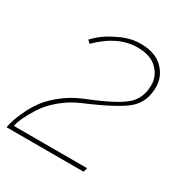

<svg xmlns="http://www.w3.org/2000/svg" viewBox="-147 -690 764 800"><g transform="rotate(30 235.0 -290.5)"><path d="M211 -263Q337 -313 382.5 -350.5Q428 -388 428 -453Q428 -497 395.5 -529Q363 -561 300 -561Q206 -561 119 -474L106 -486Q106 -489 131 -511Q156 -533 205.5 -557Q255 -581 304 -581Q374 -581 411.5 -544Q449 -507 449 -456Q449 -383 400.5 -342.5Q352 -302 215 -244Q165 -223 125.5 -189.5Q86 -156 64.5 -122Q43 -88 31.5 -63Q20 -38 17 -20H369L364 0H-7Q-3 -20 3.5 -40Q10 -60 26.5 -94Q43 -128 65 -156Q87 -184 125.5 -214Q164 -244 211 -263Z"/></g></svg>

Font: Raleway-v4020 Thin
Style: Italic
Weight: 250
Italic angle: -12°
Designer: Matt McInerney, Pablo Impallari, Rodrigo Fuenzalida
Foundry: Matt McInerney, Pablo Impallari, Rodrigo Fuenzalida
Version: Version 4.020;PS 004.020;hotconv 1.0.88;makeotf.lib2.5.64775